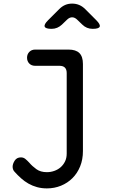

<svg xmlns="http://www.w3.org/2000/svg" viewBox="-20 -805 640 1065"><path d="M350 -400Q350 -420 340 -430Q330 -440 310 -440H175Q155 -440 142.5 -452.5Q130 -465 130 -485Q130 -504 142.5 -517Q155 -530 175 -530H360Q401 -530 420.5 -510.5Q440 -491 440 -450V33Q440 80 424.5 118Q409 156 382 183Q355 210 318.5 225Q282 240 240 240Q211 240 185.5 233Q160 226 138 213.5Q116 201 97 184Q78 167 61 148Q55 142 52.5 134.5Q50 127 50 120Q50 104 61.5 86Q73 68 96 68Q110 68 120.5 76.5Q131 85 142 97Q159 117 182 133.5Q205 150 240 150Q261 150 281 143Q301 136 316 123Q331 110 340.5 91Q350 72 350 47ZM266 -645Q233 -645 228 -657Q223 -669 246 -692L309 -755Q324 -770 341.5 -777.5Q359 -785 380 -785Q401 -785 419 -777.5Q437 -770 452 -755L514 -693Q538 -669 533 -657Q528 -645 494 -645Q477 -645 462.5 -651Q448 -657 436 -669L409 -695Q395 -709 380 -709Q365 -709 351 -695L323 -668Q311 -657 297 -651Q283 -645 266 -645Z"/></svg>

Font: Maple Mono NF CN
Style: Regular
Weight: 400
Monospace: yes
Designer: subframe7536
Version: Version 7.000